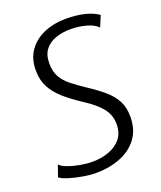

<svg xmlns="http://www.w3.org/2000/svg" viewBox="-141 -845 791 943"><g transform="rotate(-20 255.0 -373.5)"><path d="M197 8Q167.5 8 129.8 1.5Q92 -5 59.8 -15Q27.5 -25 14 -36L35 -96Q45 -83.5 73.2 -73Q101.5 -62.5 136 -56.2Q170.5 -50 199 -50Q247.5 -50 287.2 -64.8Q327 -79.5 350.5 -109Q374 -138.5 374 -183Q374 -231 345 -267.5Q316 -304 255 -343Q204.5 -376 167.8 -408.2Q131 -440.5 111 -478.2Q91 -516 91 -566Q91 -628 121.2 -670Q151.5 -712 202.5 -733.5Q253.5 -755 315 -755Q425 -755 484 -714L460 -657Q440 -677.5 401 -688.2Q362 -699 320 -699Q279.5 -699 244.2 -687.5Q209 -676 187 -649Q165 -622 165 -576Q165 -535 180.5 -506.5Q196 -478 225.8 -454Q255.5 -430 298 -402Q346 -370.5 380 -341.2Q414 -312 432 -277.5Q450 -243 450 -196Q450 -127 415.8 -81.8Q381.5 -36.5 324 -14.2Q266.5 8 197 8Z"/></g></svg>

Font: Merriweather Sans Light
Style: Italic
Weight: 300
Italic angle: -7.5°
Designer: Eben Sorkin
Foundry: Eben Sorkin
Version: Version 2.001; ttfautohint (v1.8.3)